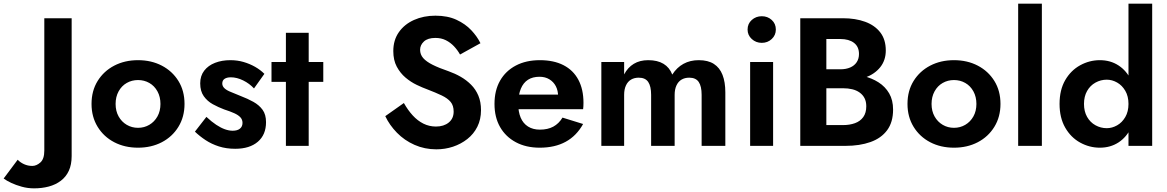

<svg xmlns="http://www.w3.org/2000/svg" viewBox="-167 -800 6400 1053"><path d="M-70 76 -147 179Q-131 191 -105.5 203Q-80 215 -47.5 224Q-15 233 20 233Q63 233 100.5 223Q138 213 166.5 191.5Q195 170 210.5 136.5Q226 103 226 56V-700H76V26Q76 72 54.5 91Q33 110 10 110Q-14 110 -35 100.5Q-56 91 -70 76Z M335 -230Q335 -159 368.5 -104.5Q402 -50 459.5 -20Q517 10 590 10Q663 10 720.5 -20Q778 -50 811.5 -104.5Q845 -159 845 -230Q845 -302 811.5 -356Q778 -410 720.5 -440Q663 -470 590 -470Q517 -470 459.5 -440Q402 -410 368.5 -356Q335 -302 335 -230ZM467 -230Q467 -269 483.5 -299Q500 -329 528 -345Q556 -361 590 -361Q624 -361 652 -345Q680 -329 696.5 -299Q713 -269 713 -230Q713 -191 696.5 -161.5Q680 -132 652 -115.5Q624 -99 590 -99Q556 -99 528 -115.5Q500 -132 483.5 -161.5Q467 -191 467 -230Z M965 -159 902 -78Q928 -53 960.5 -31.5Q993 -10 1033.5 3Q1074 16 1123 16Q1202 16 1247 -22.5Q1292 -61 1292 -130Q1292 -172 1273 -198Q1254 -224 1222.5 -241.5Q1191 -259 1154 -273Q1124 -286 1100.5 -295Q1077 -304 1064.5 -315.5Q1052 -327 1052 -342Q1052 -359 1064.5 -367.5Q1077 -376 1099 -376Q1132 -376 1166.5 -359Q1201 -342 1226 -315L1283 -395Q1261 -417 1232 -433.5Q1203 -450 1169 -460Q1135 -470 1096 -470Q1050 -470 1012.5 -455.5Q975 -441 953 -412.5Q931 -384 931 -343Q931 -300 950.5 -272.5Q970 -245 1000 -228.5Q1030 -212 1062 -200Q1096 -189 1118 -179Q1140 -169 1151.5 -156.5Q1163 -144 1163 -126Q1163 -106 1149 -94.5Q1135 -83 1109 -83Q1089 -83 1066.5 -91Q1044 -99 1019 -115.5Q994 -132 965 -159Z M1322 -460V-351H1606V-460ZM1401 -620V0H1526V-620Z M2048 -235 1946 -163Q1969 -114 2010 -72Q2051 -30 2106.5 -5.5Q2162 19 2226 19Q2274 19 2317.5 4.5Q2361 -10 2396 -37.5Q2431 -65 2451 -105Q2471 -145 2471 -196Q2471 -241 2456.5 -275.5Q2442 -310 2416.5 -335.5Q2391 -361 2359.5 -379Q2328 -397 2294 -409Q2241 -427 2206 -444.5Q2171 -462 2154 -481.5Q2137 -501 2137 -527Q2137 -553 2158 -572.5Q2179 -592 2221 -592Q2253 -592 2278 -579.5Q2303 -567 2322.5 -546.5Q2342 -526 2356 -501L2468 -563Q2450 -600 2417.5 -634.5Q2385 -669 2336.5 -691.5Q2288 -714 2221 -714Q2156 -714 2103.5 -690.5Q2051 -667 2020.5 -623.5Q1990 -580 1990 -520Q1990 -470 2009 -434.5Q2028 -399 2057 -374.5Q2086 -350 2118.5 -334.5Q2151 -319 2176 -310Q2223 -292 2255.5 -276.5Q2288 -261 2304.5 -241Q2321 -221 2321 -188Q2321 -150 2294 -128Q2267 -106 2224 -106Q2187 -106 2155 -122Q2123 -138 2096.5 -167Q2070 -196 2048 -235Z M2793 10Q2876 10 2935.5 -22.5Q2995 -55 3031 -120L2918 -155Q2898 -122 2867.5 -105.5Q2837 -89 2794 -89Q2756 -89 2729 -106Q2702 -123 2688.5 -155Q2675 -187 2675 -233Q2676 -281 2689.5 -313.5Q2703 -346 2728.5 -362.5Q2754 -379 2792 -379Q2823 -379 2846 -365Q2869 -351 2881.5 -327Q2894 -303 2894 -269Q2894 -262 2890.5 -251.5Q2887 -241 2883 -235L2918 -281H2619V-201H3031Q3032 -207 3032.5 -217Q3033 -227 3033 -236Q3033 -310 3005 -362.5Q2977 -415 2923.5 -442.5Q2870 -470 2794 -470Q2718 -470 2662 -440.5Q2606 -411 2575.5 -357.5Q2545 -304 2545 -230Q2545 -157 2575.5 -103.5Q2606 -50 2662 -20Q2718 10 2793 10Z M3811 -294Q3811 -350 3795.5 -389.5Q3780 -429 3748 -449.5Q3716 -470 3665 -470Q3618 -470 3581.5 -450Q3545 -430 3520 -391Q3505 -430 3472 -450Q3439 -470 3388 -470Q3342 -470 3309 -450Q3276 -430 3256 -392V-460H3131V0H3256V-280Q3256 -310 3266 -331.5Q3276 -353 3294 -363.5Q3312 -374 3336 -374Q3372 -374 3388 -350.5Q3404 -327 3404 -280V0H3533V-280Q3533 -310 3543 -331.5Q3553 -353 3571 -363.5Q3589 -374 3613 -374Q3649 -374 3665 -350.5Q3681 -327 3681 -280V0H3811Z M3933 -638Q3933 -607 3956 -586Q3979 -565 4011 -565Q4043 -565 4065.5 -586Q4088 -607 4088 -638Q4088 -670 4065.5 -690.5Q4043 -711 4011 -711Q3979 -711 3956 -690.5Q3933 -670 3933 -638ZM3947 -460V0H4073V-460Z M4329 -355H4455Q4525 -355 4578 -374.5Q4631 -394 4661 -432Q4691 -470 4691 -523Q4691 -583 4661 -622Q4631 -661 4578 -680.5Q4525 -700 4455 -700H4222V0H4470Q4548 0 4607 -21Q4666 -42 4698.5 -86Q4731 -130 4731 -199Q4731 -251 4709.5 -288Q4688 -325 4651 -348.5Q4614 -372 4567.5 -383Q4521 -394 4470 -394H4329V-316H4457Q4484 -316 4507 -310.5Q4530 -305 4547.5 -292.5Q4565 -280 4574.5 -261.5Q4584 -243 4584 -217Q4584 -181 4567.5 -158Q4551 -135 4522 -124.5Q4493 -114 4457 -114H4365V-586H4442Q4489 -586 4516.5 -565Q4544 -544 4544 -504Q4544 -478 4531.5 -459Q4519 -440 4496 -430Q4473 -420 4442 -420H4329Z M4810 -230Q4810 -159 4843.5 -104.5Q4877 -50 4934.5 -20Q4992 10 5065 10Q5138 10 5195.5 -20Q5253 -50 5286.5 -104.5Q5320 -159 5320 -230Q5320 -302 5286.5 -356Q5253 -410 5195.5 -440Q5138 -470 5065 -470Q4992 -470 4934.5 -440Q4877 -410 4843.5 -356Q4810 -302 4810 -230ZM4942 -230Q4942 -269 4958.5 -299Q4975 -329 5003 -345Q5031 -361 5065 -361Q5099 -361 5127 -345Q5155 -329 5171.5 -299Q5188 -269 5188 -230Q5188 -191 5171.5 -161.5Q5155 -132 5127 -115.5Q5099 -99 5065 -99Q5031 -99 5003 -115.5Q4975 -132 4958.5 -161.5Q4942 -191 4942 -230Z M5417 -780V0H5547V-780Z M6022 -780V0H6152V-780ZM5644 -230Q5644 -154 5675 -100Q5706 -46 5757 -18Q5808 10 5865 10Q5923 10 5967.5 -19Q6012 -48 6037.5 -102Q6063 -156 6063 -230Q6063 -305 6037.5 -358.5Q6012 -412 5967.5 -441Q5923 -470 5865 -470Q5808 -470 5757 -442Q5706 -414 5675 -360.5Q5644 -307 5644 -230ZM5778 -230Q5778 -271 5795 -301Q5812 -331 5841 -347Q5870 -363 5903 -363Q5932 -363 5959.5 -347.5Q5987 -332 6004.5 -302Q6022 -272 6022 -230Q6022 -188 6004.5 -158Q5987 -128 5959.5 -112.5Q5932 -97 5903 -97Q5870 -97 5841 -113Q5812 -129 5795 -159Q5778 -189 5778 -230Z"/></svg>

Font: Jost SemiBold
Style: Regular
Weight: 600
Version: Version 3.710